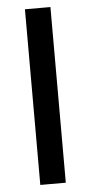

<svg xmlns="http://www.w3.org/2000/svg" viewBox="-53 -752 369 784"><g transform="rotate(-5 132.0 -360.0)"><path d="M80 0H184.5V-720H80Z"/></g></svg>

Font: Eudonet SemiBold
Style: Regular
Weight: 600
Designer: Mikhail Sharanda
Foundry: Mikhail Sharanda
Version: Version 4.503;Glyphs 3.1.2 (3151)